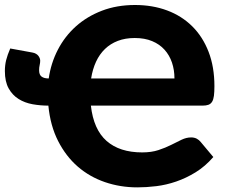

<svg xmlns="http://www.w3.org/2000/svg" viewBox="-24 -760 927 788"><path d="M692 -438Q692 -473 681.8 -503.2Q671.5 -533.5 651.2 -556Q631 -578.5 600.5 -591.2Q570 -604 529 -604Q490 -604 459.5 -592.2Q429 -580.5 406.8 -559Q384.5 -537.5 370.2 -506.8Q356 -476 350 -438ZM349 -326.5Q360 -228.5 413.5 -181.5Q467 -134.5 559.5 -134.5Q597.5 -134.5 626.2 -144Q655 -153.5 678.2 -165.2Q701.5 -177 721.2 -186.5Q741 -196 760.5 -196Q773.5 -196 783.5 -190.8Q793.5 -185.5 800 -177L851.5 -115.5Q818 -77 779 -53Q740 -29 699.2 -15Q658.5 -1 617.8 4Q577 9 540 9Q469.5 9 406.8 -12.5Q344 -34 295.2 -76.2Q246.5 -118.5 214.5 -181.2Q182.5 -244 174.5 -326.5H174Q141.5 -326.5 109.5 -332.2Q77.5 -338 52.2 -353.8Q27 -369.5 11.5 -397.2Q-4 -425 -4 -468.5Q-4 -492 1.2 -513.2Q6.5 -534.5 18 -561L108.5 -544.5Q117.5 -543 123.8 -539.2Q130 -535.5 133.8 -530.5Q137.5 -525.5 139.2 -520.5Q141 -515.5 141 -511Q141 -502.5 138.8 -493Q136.5 -483.5 136.5 -472Q136.5 -453 146.8 -445.5Q157 -438 176 -438Q185 -501 213.5 -556Q242 -611 287.5 -651.8Q333 -692.5 394.2 -716Q455.5 -739.5 530 -739.5Q602 -739.5 661.8 -717.2Q721.5 -695 764.8 -652.2Q808 -609.5 832 -547.5Q856 -485.5 856 -406.5Q856 -382.5 854 -367Q852 -351.5 846.5 -342.5Q841 -333.5 831.5 -330Q822 -326.5 807.5 -326.5Z"/></svg>

Font: Lato ExtraBold
Style: Regular
Weight: 800
Designer: Lukasz Dziedzic with Adam Twardoch and Botio Nikoltchev
Foundry: tyPoland Lukasz Dziedzic
Version: Version 2.015; 2015-08-06; http://www.latofonts.com/